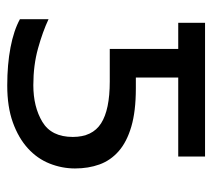

<svg xmlns="http://www.w3.org/2000/svg" viewBox="-48 -528 586 530"><g transform="rotate(90 245.0 -263.0)"><path d="M215 -62Q275 -62 316.5 -87Q358 -112 358 -171Q358 -225 320.5 -249Q283 -273 205 -273H115V-462H43V-536H412V-462H194V-345H224Q287 -345 329.5 -332.5Q372 -320 397.5 -297.5Q423 -275 434 -244.5Q445 -214 445 -177Q445 -141 431.5 -107Q418 -73 389.5 -47Q361 -21 318 -5.5Q275 10 216 10Q158 10 111 1Q64 -8 33 -25V-104Q67 -88 113.5 -75Q160 -62 215 -62Z"/></g></svg>

Font: BC Sans
Style: Regular
Weight: 400
Designer: Monotype Design Team
Province of B.C.
Foundry: Monotype Imaging Inc.
Version: Version 2.000;GOOG;noto-source:20170915:90ef993387c0